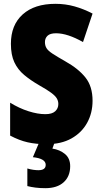

<svg xmlns="http://www.w3.org/2000/svg" viewBox="-20 -744 531 1004"><path d="M464 -217Q464 -153 435.5 -101.5Q407 -50 353.5 -20Q300 10 223 10Q168 10 124 0Q80 -10 33 -35V-207Q80 -178 128.5 -162.5Q177 -147 217 -147Q252 -147 268.5 -162Q285 -177 285 -200Q285 -216 277 -229.5Q269 -243 247.5 -259Q226 -275 185 -298Q140 -324 106.5 -352Q73 -380 55 -418.5Q37 -457 37 -515Q37 -613 98.5 -668.5Q160 -724 270 -724Q322 -724 370 -710.5Q418 -697 464 -673L414 -524Q333 -570 273 -570Q242 -570 228.5 -557Q215 -544 215 -524Q215 -506 223 -492.5Q231 -479 254.5 -463.5Q278 -448 322 -423Q390 -385 427 -338.5Q464 -292 464 -217ZM347 125Q347 178 313 209Q279 240 217 240Q189 240 165.5 237Q142 234 123 229V137Q140 142 154.5 144Q169 146 181 146Q219 146 219 118Q219 85 152 78L185 0H266L254 33Q293 39 320 61.5Q347 84 347 125Z"/></svg>

Font: Noto Sans Malayalam Condensed Black
Style: Regular
Weight: 900
Width: 3
Designer: Jelle Bosma - Monotype Design Team
Foundry: Monotype Imaging Inc.
Version: Version 2.104; ttfautohint (v1.8.4.7-5d5b)